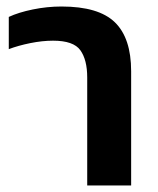

<svg xmlns="http://www.w3.org/2000/svg" viewBox="-20 -570 485 590"><path d="M248 0V-332Q248 -386 227 -415.5Q206 -445 143 -445Q110 -445 73 -437.5Q36 -430 7 -419V-518Q37 -532 81 -541Q125 -550 169 -550Q283 -550 333 -501.5Q383 -453 383 -351V0Z"/></svg>

Font: Kanit Medium
Style: Regular
Weight: 500
Designer: Katatrad Team
Foundry: CadsonDemak
Version: Version 2.000; ttfautohint (v1.8.3)